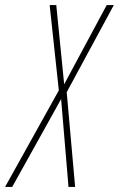

<svg xmlns="http://www.w3.org/2000/svg" viewBox="-77 -734 467 754"><path d="M-57 0 154 -379 118 -714H144L175 -403L342 -714H370L185 -372L218 0H192L163 -345L-29 0Z"/></svg>

Font: Noto Sans Display Condensed Thin
Style: Italic
Weight: 250
Width: 3
Italic angle: -12°
Designer: Monotype Design Team
Foundry: Monotype Imaging Inc.
Version: Version 1.900